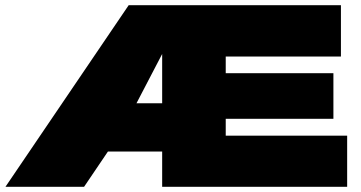

<svg xmlns="http://www.w3.org/2000/svg" viewBox="-20 -720 1391 740"><path d="M1 0 476 -700H1294V-502H850V-438H1265V-262H850V-197H1318V0H605V-136H396L304 0ZM506 -322H605V-512Z"/></svg>

Font: Georama Extended Black
Style: Regular
Weight: 900
Width: 7
Designer: Jean-Baptiste Levee
Foundry: Production Type
Version: Version 1.000